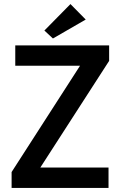

<svg xmlns="http://www.w3.org/2000/svg" viewBox="-20 -923 597 943"><path d="M37 -78 373 -600H55V-700H516V-624L178 -100H513V0H37ZM401 -827 240 -734 198 -773 326 -903Z"/></svg>

Font: Tilda Sans Semibold
Style: Regular
Weight: 600
Designer: ParaType Ltd
Foundry: ParaType Ltd
Version: Version 1.009